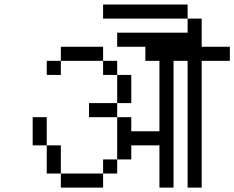

<svg xmlns="http://www.w3.org/2000/svg" viewBox="-20 -895 1040 852"><path d="M812.5 -812.5H437.5V-875H812.5ZM125 -375H187.5V-250H125ZM187.5 -250H250V-125H187.5ZM187.5 -625H250V-562.5H187.5ZM250 -125H437.5V-62.5H250ZM250 -687.5H437.5V-625H250ZM375 -437.5H500V-375H375ZM437.5 -187.5H500V-125H437.5ZM437.5 -625H500V-562.5H437.5ZM500 -375H562.5V-312.5H687.5V-625H625V-687.5H500V-750H812.5V-812.5H875V-687.5H1000V-625H875V-62.5H812.5V-625H750V-62.5H687.5V-250H562.5V-187.5H500ZM500 -562.5H562.5V-437.5H500Z"/></svg>

Font: 寒蝉点阵体 16px
Style: Regular
Weight: 400
Designer: Designed by Warren2060
Foundry: ChillType
Version: Version 1.000